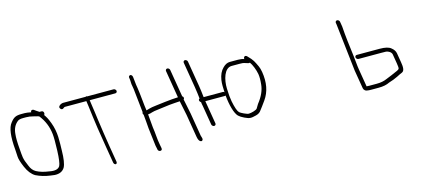

<svg xmlns="http://www.w3.org/2000/svg" viewBox="-50 -910 2905 1325"><g transform="rotate(-15 1402.0 -247.0)"><path d="M225.9 -416C258.2 -375.2 277.2 -328.4 283 -275.6C285.5 -252 285.8 -212.3 283.7 -156.4C281.7 -100.5 276.7 -65 268.9 -50C257.2 -30.6 231.8 -24.9 192.7 -33C157.9 -37.5 128.4 -46.2 104.4 -59C86.3 -68.8 72.9 -85.5 64 -109C37.4 -167.9 40.8 -181.9 36.1 -235C31.9 -281.5 31.3 -317.2 34.2 -342C36.9 -378.8 50.6 -406.8 75.4 -426C83.2 -432 96.3 -435 114.7 -435H135.7C152.7 -435 169.9 -432.5 187.2 -427.5C200.8 -423.6 225.4 -419.3 225.9 -416ZM109.8 -465C69.6 -465 53.3 -456.2 30.2 -426C5.2 -396 -3 -333.3 5.6 -238C7.1 -220.7 8.1 -203.8 8.6 -187.5C9.1 -171.2 17.1 -145.1 32.5 -109.1C48 -73.2 68 -47.8 92.7 -33C124.1 -17.6 157.5 -7.6 192.7 -3L223.4 1C257.4 3 281.6 -8 295.9 -32C307.4 -53.7 313.6 -92.9 314.3 -149.5C315.1 -213 321.9 -277.1 294.1 -350.2C279.3 -389.2 273.6 -397 259.6 -418C263.7 -421.3 265.2 -426 264.2 -432C262.6 -442 256.7 -447 246.7 -447H234.7C231.9 -448.3 224.7 -453 213.4 -461L200.9 -470C190.2 -477.2 176.6 -472.1 178.8 -459C158.1 -463 143.3 -465 134.3 -465Z M649.5 38C655.9 38 660.3 30.9 659 23L639.7 -93C628.3 -161.3 619.4 -226.6 610.6 -287C604.3 -330.4 601.8 -359 595.2 -398.5C592.6 -414.2 590.9 -426.3 590 -435H773.4C781.3 -435 787.2 -442.1 785.9 -450C784.5 -457.9 776.3 -465 768.4 -465H580.2C578.3 -466.3 576.4 -467 574.2 -467C572.1 -467 570.1 -466.3 568.2 -465H407.6C394.6 -465 363.4 -449.5 378.7 -431.5C393.6 -413.9 404.2 -435 412.6 -435H566C567 -425.7 568.7 -413.5 571.2 -398.5C573.7 -383.5 577 -357.3 581.1 -319.8C585.3 -282.3 596.8 -206.7 615.7 -93L635 23C636.3 30.9 643.2 38 649.5 38Z M905.5 -530C897.8 -530 891.9 -522.9 893.2 -515L894.2 -509C898 -486.5 894.6 -472.8 899.6 -453L903.2 -431L921.5 -261C919.4 -257.7 918.6 -254.3 919.2 -251C919.8 -247.7 921.3 -244.7 923.7 -242C926.8 -223.1 930 -161.9 932.2 -143L947.7 -14C949.9 -4.7 951.4 2.3 952.2 7L953.3 14C954.8 22.8 962.4 29 970.8 29C979.3 29 984.8 22.8 983.3 14L982.2 7C981.3 1.7 979.9 -5.5 978.1 -14.5C969.6 -56.3 969.5 -99.3 962.4 -142L954.4 -232C953.3 -238.2 956.9 -237 963.4 -237.5C967.9 -237.8 974.7 -239.5 983.7 -242.6C992.7 -245.7 1008.3 -248.4 1030.5 -250.8C1052.8 -253.1 1080 -256.7 1113.9 -261.5C1136.7 -264.2 1166.7 -265.3 1188.4 -267L1209.6 -164L1236.7 -1C1239.9 18.2 1245.7 30.2 1254 35C1262.3 39.7 1268.4 37.9 1272.3 29.5C1275.8 22.2 1268.2 7.6 1266.7 -1L1239.4 -165L1217.6 -272C1225.3 -278.2 1223.1 -290.3 1213.6 -296L1180.8 -493C1179.5 -500.9 1171.2 -508 1163.3 -508C1155.4 -508 1149.5 -500.9 1150.8 -493L1183.4 -297C1147.2 -294.6 1130.5 -294.3 1089 -289.1C1053.8 -283.9 991.2 -279 973.1 -272.4C965.1 -269.5 959.6 -267.8 956.5 -267.5C953.3 -267.2 951.3 -266.7 950.3 -266C944.4 -301.5 937.6 -390.2 930.8 -431L927 -454L921 -509L920 -515C918.7 -522.9 911.9 -530 905.5 -530Z M1296.4 -532C1288.5 -532 1282.6 -524.9 1283.9 -517L1314.4 -334C1317.4 -316 1319.6 -300.7 1321 -288L1325.4 -250C1319.8 -247.3 1317.5 -243 1318.5 -237C1319.5 -231 1323 -226.3 1328.9 -223C1329.8 -213.7 1331.2 -204.7 1333.4 -196L1356.7 -56C1358 -48.1 1366.3 -41 1374.2 -41C1382.1 -41 1388 -48.1 1386.7 -56L1359 -222H1499C1501.2 -222 1502.9 -222.7 1504.3 -224C1510.4 -153.6 1528.2 -90.6 1550.2 -68.5C1558.5 -60.2 1571.4 -51.8 1588.8 -43.5C1624 -26.6 1634.4 -27.2 1671.1 -36.5C1688.3 -40.8 1700.8 -48.9 1708.6 -60.7C1718 -72.5 1733.2 -92.6 1753.2 -121C1790.5 -173.6 1802.7 -238.2 1790 -314.9C1787 -332.8 1782.9 -347.1 1777.8 -357.9C1759.2 -396.8 1755.8 -408.5 1719.3 -445C1705.1 -460.5 1690.6 -447 1694.3 -433C1681.8 -437.7 1666.8 -440 1649.1 -440H1592.3C1574.4 -440 1557.4 -431.7 1541.3 -415C1522 -396.3 1509.6 -369.8 1504.1 -335.5C1499.6 -307.2 1501.6 -278.5 1502.9 -247C1500.2 -250.3 1497.2 -252 1494 -252H1355C1351.4 -286 1347.8 -313.3 1344.4 -334L1313.9 -517C1312.6 -524.9 1304.3 -532 1296.4 -532ZM1717.1 -398C1719.1 -398 1721.7 -398.3 1725 -399C1738.5 -381.9 1756 -338.8 1761.1 -308C1764.3 -288.7 1764.4 -264.3 1761.3 -235C1757.8 -193.8 1739.1 -152 1705.2 -109.5C1699.1 -99.8 1693.5 -90.3 1688.1 -81C1680.6 -70.5 1644.1 -61 1626.6 -61C1612.9 -61 1572.1 -81 1564 -89C1553.1 -99.7 1543.1 -128 1534 -174.1C1529.6 -196.4 1526.7 -227.5 1525.4 -267.5C1523.4 -330.3 1544.4 -410 1597.3 -410H1654.1C1690.2 -410 1682 -406.4 1717.1 -398Z M2438.2 -245C2439.5 -237.1 2447.8 -230 2455.7 -230H2618.9C2629.6 -230 2640 -229.8 2650.1 -229.5C2667.6 -228.9 2689.2 -215.9 2692.1 -199L2703.2 -132C2706.7 -111.3 2707.5 -98.7 2705.8 -94.2C2701.8 -83.5 2680.7 -78.8 2669.1 -72.5C2661.2 -68.2 2638.3 -59.3 2605.9 -46C2585.1 -36.7 2561.9 -32 2532.7 -32H2480.7C2472.7 -32 2465.9 -32.3 2460.5 -33L2439.5 -159C2433.4 -195.9 2434.7 -206.5 2428.4 -256.3C2418.2 -337.1 2409.6 -403 2404.7 -476L2398.9 -511C2397.6 -518.9 2389.3 -526 2381.4 -526C2373.5 -526 2367.6 -518.9 2368.9 -511L2370.9 -499L2409.5 -159L2431.5 -27C2432.6 -20.3 2436.3 -14.5 2442.5 -9.5C2448.7 -4.5 2463.1 -2 2485.7 -2H2537.7C2571.3 -2 2596.8 -7.3 2617.8 -18C2640.4 -24.8 2662.6 -33 2681 -42.4C2699.3 -51.8 2712 -57.9 2719.1 -60.5C2741.3 -68.8 2738.4 -100.7 2733.2 -132L2722.1 -199C2719.5 -214.6 2710.1 -228.6 2694.1 -241C2679.3 -253.7 2652.6 -260 2613.9 -260H2450.7C2442.8 -260 2436.9 -252.9 2438.2 -245Z"/></g></svg>

Font: MewTooHand
Style: CondLta
Weight: 400
Designer: Mew Too, Robert Jablonski
Version: Version 0.77